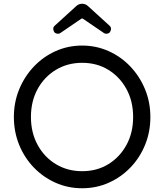

<svg xmlns="http://www.w3.org/2000/svg" viewBox="-20 -980 876 1024"><path d="M424 -879Q418 -884 412 -879L302 -804Q297 -800 289 -800Q280 -800 273 -805Q268 -810 267 -814Q264 -820 264 -826Q264 -837 273 -844L385 -946Q399 -960 418 -960Q437 -960 451 -946L563 -844Q572 -837 572 -826Q572 -820 569 -814Q568 -810 563 -805Q556 -800 547 -800Q539 -800 534 -804ZM418 24Q342 24 276 -5.5Q210 -35 160 -87Q110 -139 82 -208Q54 -277 54 -356Q54 -435 82.5 -504Q111 -573 161 -625.5Q211 -678 277 -707.5Q343 -737 418 -737Q493 -737 559 -707.5Q625 -678 675 -625.5Q725 -573 753.5 -504Q782 -435 782 -356Q782 -277 754 -208Q726 -139 676 -87Q626 -35 560 -5.5Q494 24 418 24ZM418 -67Q497 -67 558 -104.5Q619 -142 654.5 -207Q690 -272 690 -356Q690 -440 654.5 -505Q619 -570 558 -607.5Q497 -645 418 -645Q340 -645 278 -607.5Q216 -570 180.5 -505Q145 -440 145 -356Q145 -273 180.5 -207.5Q216 -142 278 -104.5Q340 -67 418 -67Z"/></svg>

Font: Kiwi Maru Medium
Style: Regular
Weight: 500
Designer: Hiroki-Chan
Version: Version 1.100